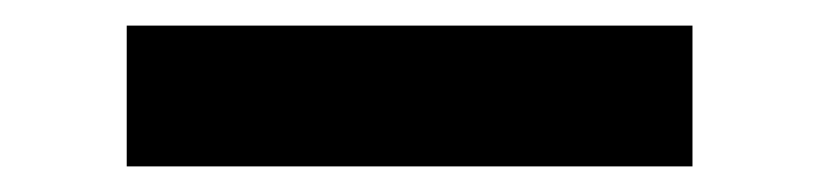

<svg xmlns="http://www.w3.org/2000/svg" viewBox="-20 -415 640 150"><path d="M79 -285V-395H521V-285Z"/></svg>

Font: Iosevka Extrabold Extended
Style: Regular
Weight: 800
Width: 7
Monospace: yes
Designer: Belleve Invis
Foundry: Belleve Invis
Version: Version 32.5.0; ttfautohint (v1.8.4)